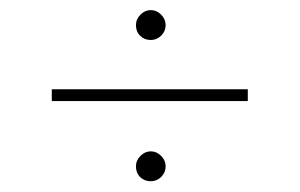

<svg xmlns="http://www.w3.org/2000/svg" viewBox="-20 -440 582 373"><path d="M244.1 -391.1Q244.1 -402.8 252.9 -411.6Q261.7 -420.4 272.9 -420.4Q284.2 -420.4 293 -411.6Q301.8 -402.8 301.8 -391.1Q301.8 -379.4 293.2 -370.8Q284.7 -362.3 272.9 -362.3Q260.7 -362.3 252.4 -370.4Q244.1 -378.4 244.1 -391.1ZM80.6 -243.7V-266.6H461.4V-243.7ZM244.1 -116.7Q244.1 -128.4 252.9 -137.2Q261.7 -146 272.9 -146Q284.2 -146 293 -137.2Q301.8 -128.4 301.8 -116.7Q301.8 -105 293.2 -96.4Q284.7 -87.9 272.9 -87.9Q260.7 -87.9 252.4 -95.9Q244.1 -104 244.1 -116.7Z"/></svg>

Font: Vazirmatn RD Thin
Style: Regular
Weight: 100
Designer: Saber Rastikerdar
Foundry: Saber Rastikerdar
Version: Version 32.102